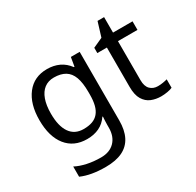

<svg xmlns="http://www.w3.org/2000/svg" viewBox="-187 -870 1349 1321"><g transform="rotate(-30 488.0 -209.5)"><path d="M275 -546Q328 -546 370.5 -526Q413 -506 443 -465H448L460 -536H530V9Q530 85 504 136.5Q478 188 425 214Q372 240 290 240Q232 240 183.5 231.5Q135 223 97 206V125Q135 145 186 156Q237 167 295 167Q364 167 403.5 126.5Q443 86 443 16V-5Q443 -17 444 -39.5Q445 -62 446 -71H442Q414 -30 372.5 -10Q331 10 276 10Q172 10 113.5 -63Q55 -136 55 -267Q55 -395 113.5 -470.5Q172 -546 275 -546ZM287 -472Q242 -472 210.5 -448Q179 -424 162.5 -378Q146 -332 146 -266Q146 -167 182.5 -114.5Q219 -62 289 -62Q330 -62 359 -72.5Q388 -83 407 -105.5Q426 -128 435 -163Q444 -198 444 -246V-267Q444 -340 427.5 -385Q411 -430 376 -451Q341 -472 287 -472Z M879 -62Q899 -62 920 -65.5Q941 -69 954 -73V-6Q940 1 914 5.5Q888 10 864 10Q822 10 786.5 -4.5Q751 -19 729 -55Q707 -91 707 -156V-468H631V-510L708 -545L743 -659H795V-536H950V-468H795V-158Q795 -109 818.5 -85.5Q842 -62 879 -62Z"/></g></svg>

Font: uhindi15
Style: Book
Weight: 400
Designer: Jelle Bosma - Monotype Design Team
Foundry: Monotype Imaging Inc.
Version: Version 2.003